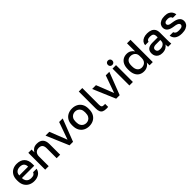

<svg xmlns="http://www.w3.org/2000/svg" viewBox="473 -2492 4265 4265"><g transform="rotate(-45 2605.0 -359.5)"><path d="M300 11Q230 11 171 -18.5Q112 -48 76 -108Q40 -168 40 -260V-280Q40 -368 74.5 -426Q109 -484 166 -512.5Q223 -541 290 -541Q411 -541 475.5 -476Q540 -411 540 -290V-234H152Q154 -180 175 -147Q196 -114 229 -99.5Q262 -85 300 -85Q357 -85 383.5 -103Q410 -121 420 -150H530Q514 -71 451.5 -30Q389 11 300 11ZM295 -445Q258 -445 226 -432Q194 -419 174 -391Q154 -363 152 -316H430Q429 -366 411 -394Q393 -422 363 -433.5Q333 -445 295 -445Z M650 0V-530H752V-441Q771 -481 814 -511Q857 -541 925 -541Q1022 -541 1071 -488.5Q1120 -436 1120 -335V0H1010V-310Q1010 -377 982 -411Q954 -445 890 -445Q844 -445 815.5 -425.5Q787 -406 773.5 -375.5Q760 -345 760 -310V0Z M1415 0 1190 -530H1310L1472 -120L1618 -530H1730L1525 0Z M2030 11Q1957 11 1898 -19.5Q1839 -50 1804.5 -110.5Q1770 -171 1770 -260V-280Q1770 -364 1804.5 -422.5Q1839 -481 1898 -511Q1957 -541 2030 -541Q2104 -541 2162.5 -511Q2221 -481 2255.5 -422.5Q2290 -364 2290 -280V-260Q2290 -171 2255.5 -110.5Q2221 -50 2162.5 -19.5Q2104 11 2030 11ZM2030 -85Q2068 -85 2102 -103Q2136 -121 2157 -159.5Q2178 -198 2178 -260V-280Q2178 -337 2157 -373.5Q2136 -410 2102 -427.5Q2068 -445 2030 -445Q1992 -445 1958 -427.5Q1924 -410 1903 -373.5Q1882 -337 1882 -280V-260Q1882 -198 1903 -159.5Q1924 -121 1958 -103Q1992 -85 2030 -85Z M2570 5Q2513 5 2476.5 -11.5Q2440 -28 2422.5 -66.5Q2405 -105 2405 -169V-700H2515V-177Q2515 -128 2531 -109.5Q2547 -91 2590 -91Q2601 -91 2609 -91.5Q2617 -92 2625 -93V2Q2620 3 2609.5 4Q2599 5 2588.5 5Q2578 5 2570 5Z M2880 0 2655 -530H2775L2937 -120L3083 -530H3195L2990 0Z M3295 0V-530H3405V0ZM3350 -590Q3319 -590 3299.5 -609.5Q3280 -629 3280 -660Q3280 -691 3299.5 -710.5Q3319 -730 3350 -730Q3381 -730 3400.5 -710.5Q3420 -691 3420 -660Q3420 -629 3400.5 -609.5Q3381 -590 3350 -590Z M3749 11Q3682 11 3631.5 -19Q3581 -49 3553 -109.5Q3525 -170 3525 -260V-280Q3525 -365 3553 -423Q3581 -481 3631.5 -511Q3682 -541 3748 -541Q3808 -541 3851.5 -514Q3895 -487 3920 -445V-700H4030V0H3928V-89Q3910 -49 3861.5 -19Q3813 11 3749 11ZM3774 -85Q3813 -85 3846 -101.5Q3879 -118 3899.5 -151.5Q3920 -185 3920 -235V-306Q3920 -352 3899.5 -382.5Q3879 -413 3845.5 -429Q3812 -445 3774 -445Q3711 -445 3674 -404.5Q3637 -364 3637 -280V-260Q3637 -172 3675 -128.5Q3713 -85 3774 -85Z M4325 11Q4268 11 4227.5 -10.5Q4187 -32 4166 -70Q4145 -108 4145 -155Q4145 -234 4192 -272.5Q4239 -311 4330 -311H4495V-340Q4495 -400 4468.5 -422.5Q4442 -445 4385 -445Q4334 -445 4310 -429Q4286 -413 4282 -385H4175Q4178 -431 4204 -466Q4230 -501 4277.5 -521Q4325 -541 4390 -541Q4455 -541 4503.5 -521Q4552 -501 4578.5 -458.5Q4605 -416 4605 -346V-135Q4605 -93 4606 -61.5Q4607 -30 4611 0H4511Q4508 -23 4506.5 -39Q4505 -55 4505 -79Q4486 -42 4439.5 -15.5Q4393 11 4325 11ZM4355 -85Q4393 -85 4424.5 -98Q4456 -111 4475.5 -137Q4495 -163 4495 -200V-229H4350Q4308 -229 4282.5 -211Q4257 -193 4257 -158Q4257 -125 4280.5 -105Q4304 -85 4355 -85Z M4940 11Q4882 11 4840 -2Q4798 -15 4770.5 -37.5Q4743 -60 4728.5 -89Q4714 -118 4710 -150H4820Q4827 -122 4854 -103.5Q4881 -85 4940 -85Q5006 -85 5033 -103Q5060 -121 5060 -150Q5060 -167 5047.5 -182Q5035 -197 5005.5 -208.5Q4976 -220 4924 -226Q4879 -232 4842 -243.5Q4805 -255 4779 -274Q4753 -293 4739 -320.5Q4725 -348 4725 -385Q4725 -428 4748.5 -463Q4772 -498 4820 -519.5Q4868 -541 4940 -541Q5010 -541 5054.5 -518.5Q5099 -496 5122 -459.5Q5145 -423 5150 -380H5040Q5032 -411 5007.5 -428Q4983 -445 4940 -445Q4881 -445 4858 -427Q4835 -409 4835 -385Q4835 -359 4860.5 -340.5Q4886 -322 4962 -314Q5009 -308 5047 -296Q5085 -284 5112.5 -264.5Q5140 -245 5155 -217Q5170 -189 5170 -150Q5170 -105 5144.5 -68.5Q5119 -32 5068 -10.5Q5017 11 4940 11Z"/></g></svg>

Font: Golos Text Medium
Style: Regular
Weight: 500
Designer: A.Korolkova, Vitaly Kuzmin
Foundry: ParaType Ltd
Version: Version 2.004